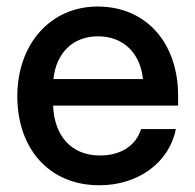

<svg xmlns="http://www.w3.org/2000/svg" viewBox="-20 -547 587 579"><path d="M279.8 11.7C397.5 11.7 490.7 -57.6 510.3 -157.7H405.3C391.1 -110.4 347.2 -78.1 281.7 -78.1C193.8 -78.1 143.6 -138.7 140.1 -228.5H517.1V-258.3C517.1 -417 421.4 -527.3 274.4 -527.3C132.3 -527.3 32.2 -414.1 32.2 -256.8C32.2 -101.1 126 11.7 279.8 11.7ZM141.1 -308.6C149.4 -387.7 200.2 -437.5 275.4 -437.5C351.6 -437.5 402.8 -387.7 411.1 -308.6Z"/></svg>

Font: Raveo Display Display Medium
Style: Regular
Weight: 500
Designer: Jakub Foglar, Rasmus Andersson (Inter)
Foundry: Jakubfoglar.com
Version: Version 1.100;Glyphs 3.2.3 (3260)